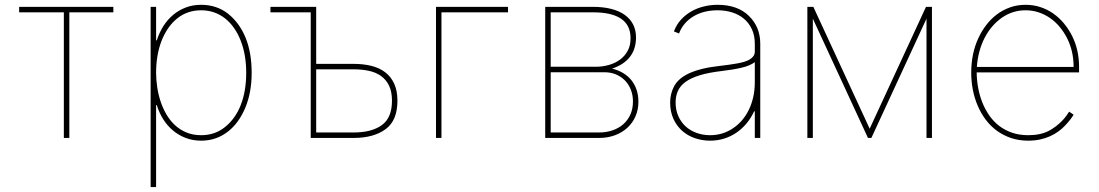

<svg xmlns="http://www.w3.org/2000/svg" viewBox="-20 -574 4574 799"><path d="M59.7 -545.5H451.7V-522.7H268.5V0H245.7V-522.7H59.7Z M606.9 -545.5H629.6V-406.2H632.5Q642.8 -438.2 659.8 -465.2Q676.8 -492.2 700.3 -511.9Q723.7 -531.6 753 -542.8Q782.3 -554 817.1 -554Q881.4 -554 929 -517Q977.3 -478.3 1002.3 -416.2Q1027.3 -354 1027.3 -271.3Q1027.3 -190 1001.4 -127.1Q988.3 -95.2 969.8 -69.6Q951.3 -44 927.9 -25.9Q904.5 -7.8 876.8 1.8Q849.1 11.4 817.1 11.4Q782.7 11.4 753.2 0.2Q723.7 -11 700.1 -30.7Q676.5 -50.4 659.4 -77.4Q642.4 -104.4 632.5 -136.4H629.6V204.5H606.9ZM817.1 -11.4Q875 -11.4 916.9 -45.8Q959.9 -80.3 982.2 -137.8Q1004.6 -195.3 1004.6 -271.3Q1004.6 -345.9 981.9 -404.1Q970.5 -433.6 954.2 -457Q937.9 -480.5 917.1 -497Q896.3 -513.5 871.1 -522.4Q845.9 -531.2 817.1 -531.2Q759.6 -531.2 717.3 -497.2Q696 -480.1 679.7 -456.3Q663.4 -432.5 652.2 -403.8Q641 -375 635.3 -341.6Q629.6 -308.2 629.6 -271.3Q629.6 -242.9 634.1 -212.4Q638.5 -181.8 647.9 -153.1Q657.3 -124.3 672.2 -98.5Q687.1 -72.8 707.9 -53.4Q728.7 -34.1 755.9 -22.7Q783 -11.4 817.1 -11.4Z M1105.5 -522.7V-545.5H1295.8V-308.2H1452.1Q1491.1 -308.2 1524.3 -300.2Q1557.5 -292.3 1581.9 -274.1Q1606.2 -256 1620 -226.7Q1633.9 -197.4 1633.9 -154.8Q1633.9 -72.8 1585.2 -36.9Q1535.5 0 1452.1 0H1273.1V-522.7ZM1295.8 -285.5V-22.7H1452.1Q1526.6 -22.7 1568.9 -53.3Q1611.2 -83.8 1611.2 -154.8Q1611.2 -192.8 1598.9 -217.9Q1586.6 -242.9 1565.3 -258Q1544 -273.1 1514.9 -279.3Q1485.8 -285.5 1452.1 -285.5Z M2094.1 -545.5V-522.7H1817.1V0H1794.4V-545.5Z M2447.8 -545.5Q2490.4 -545.5 2523.8 -536.9Q2557.2 -528.4 2580.1 -511.9Q2603 -495.4 2614.9 -471.8Q2626.8 -448.2 2626.8 -417.6Q2626.1 -322.1 2527.3 -288.4Q2552.9 -282.3 2573.3 -269.9Q2593.8 -257.5 2607.8 -239.9Q2621.8 -222.3 2629.3 -199.8Q2636.7 -177.2 2636.7 -150.6Q2636.7 -117.5 2624.6 -90Q2612.6 -62.5 2590.9 -42.4Q2569.2 -22.4 2539.2 -11.2Q2509.2 0 2473.4 0H2248.9V-545.5ZM2271.7 -273.4V-22.7H2473.4Q2502.8 -22.7 2528.6 -31.4Q2554.3 -40.1 2573.3 -56.6Q2592.3 -73.2 2603.2 -97.1Q2614 -121.1 2614 -152Q2614 -178.3 2605.3 -200.5Q2596.6 -222.7 2580.8 -239Q2565 -255.3 2543.1 -264.4Q2521.3 -273.4 2494.7 -273.4ZM2271.7 -522.7V-296.2H2459.2Q2487.2 -296.2 2513.7 -303.6Q2540.1 -311.1 2560.4 -326Q2580.6 -340.9 2592.7 -363.8Q2604.8 -386.7 2604 -417.6Q2602.3 -522.7 2447.8 -522.7Z M2785.5 -215.6Q2793.7 -230.8 2808.6 -244.1Q2823.5 -257.5 2846.4 -268.3Q2869.3 -279.1 2901.1 -287.1Q2932.9 -295.1 2974.8 -299.7Q2994 -301.8 3011.4 -304.3Q3028.8 -306.8 3045.8 -309.7Q3062.5 -312.5 3076.3 -316.6Q3090.2 -320.7 3100.1 -326.7Q3110.1 -332.7 3115.6 -340.7Q3121.1 -348.7 3121.1 -359.4V-392Q3121.1 -426.1 3109 -452.2Q3096.9 -478.3 3076 -495.9Q3055 -513.5 3026.8 -522.4Q2998.6 -531.2 2966.3 -531.2Q2937.5 -531.2 2912.1 -524.9Q2886.7 -518.5 2865.9 -506Q2845.2 -493.6 2829.7 -475.7Q2814.3 -457.7 2805.8 -434.7L2784.4 -443.2Q2795.1 -471.6 2814.1 -492.4Q2833.1 -513.1 2857.2 -526.8Q2881.4 -540.5 2909.4 -547.2Q2937.5 -554 2966.3 -554Q3049.4 -554 3096.6 -507.8Q3143.8 -461.6 3143.8 -392V0H3121.1V-110.8H3118.3Q3105.5 -83.1 3086.8 -60.5Q3068.2 -38 3044.7 -22Q3021.3 -6 2993.6 2.7Q2965.9 11.4 2935 11.4Q2901.6 11.4 2871.4 0.9Q2841.3 -9.6 2818.5 -29.8Q2795.8 -50.1 2782.3 -79.7Q2768.8 -109.4 2768.8 -147.7Q2768.8 -183.9 2785.5 -215.6ZM2791.5 -147.7Q2791.5 -116.5 2802.6 -91.3Q2813.6 -66.1 2832.9 -48.3Q2852.3 -30.5 2878.6 -21Q2904.8 -11.4 2935 -11.4Q2987.2 -11.4 3029.1 -39.4Q3050.4 -53.3 3067.3 -72.8Q3084.2 -92.3 3096.2 -117Q3108.3 -141.7 3114.7 -170.8Q3121.1 -199.9 3121.1 -233V-315.3Q3100.9 -300.4 3066.4 -292.3Q3032 -284.1 2983.3 -278.4Q2928.6 -272 2891.7 -260.7Q2854.8 -249.3 2832.6 -233Q2810.4 -216.6 2801 -195.3Q2791.5 -174 2791.5 -147.7Z M3364.7 -545.5 3599.1 -38.4 3833.5 -545.5H3858.3V0H3835.6V-496.4L3606.2 0H3592L3362.6 -496.4V0H3339.8V-545.5Z M4021.7 -271.3Q4021.7 -351.6 4051.5 -415.5Q4065.3 -445.3 4084.9 -470.7Q4104.4 -496.1 4129.3 -514.6Q4154.1 -533 4183.8 -543.5Q4213.4 -554 4247.5 -554Q4280.2 -554 4309.1 -544.6Q4338.1 -535.2 4362.6 -518.1Q4387.1 -501.1 4407 -477.3Q4426.8 -453.5 4441.4 -424.7Q4470.5 -366.8 4470.5 -295.5V-272.7H4044.4Q4044.7 -240.4 4050.6 -208.5Q4056.5 -176.5 4068 -147.5Q4079.5 -118.6 4096.9 -93.6Q4114.3 -68.5 4138.1 -50.2Q4161.9 -32 4191.9 -21.7Q4221.9 -11.4 4258.9 -11.4Q4309.7 -11.4 4343.8 -29.1Q4360.8 -38 4374.5 -48.7Q4388.1 -59.3 4398.6 -70Q4409.1 -80.6 4416.7 -90.9Q4424.4 -101.2 4429.3 -109.4L4447.8 -96.6Q4435.7 -76 4411.6 -50.8Q4399.5 -38 4384.1 -26.8Q4368.6 -15.6 4349.8 -7.1Q4331 1.4 4308.2 6.4Q4285.5 11.4 4258.9 11.4Q4220.2 11.4 4187.5 0.4Q4154.8 -10.7 4128.4 -30Q4101.9 -49.4 4082 -76Q4062.1 -102.6 4048.7 -134.1Q4035.2 -165.5 4028.4 -200.5Q4021.7 -235.4 4021.7 -271.3ZM4045.1 -295.5H4447.8Q4447.8 -361.2 4420.8 -414.8Q4408 -440 4390.3 -461.5Q4372.5 -483 4350.5 -498.4Q4328.5 -513.8 4302.6 -522.5Q4276.6 -531.2 4247.5 -531.2Q4194.2 -531.2 4149.9 -500.7Q4127.8 -485.4 4109.6 -464.3Q4091.3 -443.2 4077.8 -417.1Q4064.3 -391 4055.9 -360.3Q4047.6 -329.5 4045.1 -295.5Z"/></svg>

Font: Inter P Thin
Style: Regular
Weight: 100
Designer: Rasmus Andersson
Foundry: rsms
Version: Version 3.018;git-588b23468